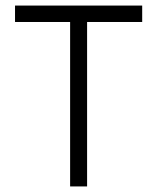

<svg xmlns="http://www.w3.org/2000/svg" viewBox="-20 -670 565 690"><path d="M491 -650V-591H293V0H232V-591H34V-650Z"/></svg>

Font: Overused Grotesk Book
Style: Regular
Weight: 350
Version: Version 0.003